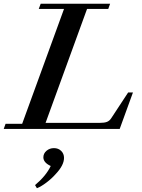

<svg xmlns="http://www.w3.org/2000/svg" viewBox="-29 -683 750 1017"><path d="M-9.3 0 0.5 -27.3H88.4L310.1 -635.7H176.3L186.5 -663.1H554.2L544.4 -635.7H432.1L212.4 -32.2H500Q523.9 -32.2 537.4 -37.4Q550.8 -42.5 560.1 -56.6L649.9 -193.4H675.3L605 0ZM166.5 314 156.7 297.4Q215.3 248 239.7 196.3Q200.7 178.2 200.7 150.4Q200.7 129.9 217.3 115.7Q233.9 101.6 256.8 101.6Q280.3 101.6 295.2 116.5Q310.1 131.3 310.1 153.3Q310.1 192.4 266.1 238.8Q245.1 262.7 217 283.9Q189 305.2 166.5 314Z"/></svg>

Font: Elstob SemiBold
Style: Italic
Weight: 600
Italic angle: -20°
Designer: Peter S. Baker
Version: Version 1.015